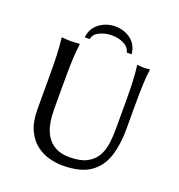

<svg xmlns="http://www.w3.org/2000/svg" viewBox="-151 -978 1035 1113"><g transform="rotate(20 366.5 -421.5)"><path d="M576.7 -471.7Q576.7 -531.2 574.5 -584.7Q572.3 -638.2 566.4 -683.6L568.4 -687Q587.4 -683.6 605 -683.6Q623 -683.6 642.1 -687L644.5 -683.6Q638.2 -641.1 636.2 -586.2Q634.3 -531.2 634.3 -471.7V-312.5Q634.3 -218.3 610.4 -145Q586.4 -71.8 526.4 -30.8Q466.3 10.3 356.9 10.3Q321.3 10.3 278.8 0Q236.3 -10.3 197.5 -38.6Q158.7 -66.9 134.5 -118.4Q110.4 -169.9 110.4 -250V-471.7Q110.4 -531.2 108.2 -584.7Q106 -638.2 100.1 -683.6L102.1 -687Q111.3 -686 128.9 -684.8Q146.5 -683.6 155.8 -683.6Q165 -683.6 182.6 -684.8Q200.2 -686 210 -687L212.4 -683.6Q205.6 -641.1 203.4 -586.2Q201.2 -531.2 201.2 -471.7V-285.2Q201.2 -268.1 202.9 -239Q204.6 -210 212.6 -177.2Q220.7 -144.5 239.7 -115.2Q258.8 -85.9 292.7 -67.4Q326.7 -48.8 379.4 -48.8Q446.3 -48.8 486.1 -70.1Q525.9 -91.3 545.7 -126.7Q565.4 -162.1 571 -205.6Q576.7 -249 576.7 -293.5ZM225.6 -732.4Q229 -770.5 250 -796.9Q271 -823.2 303 -837.9Q335 -852.5 370.1 -852.5Q428.2 -852.5 469 -820.6Q509.8 -788.6 514.2 -732.4H484.4Q478 -763.7 445.3 -780.3Q412.6 -796.9 370.1 -796.9Q330.6 -796.9 295.7 -780.3Q260.7 -763.7 255.9 -732.4Z"/></g></svg>

Font: Kurinto Seri
Style: Regular
Weight: 400
Designer: Kurinto was developed by Clint Goss from a range of fonts that are compatible with the SIL Open Font License Version 1.1
Foundry: Clinton F. Goss
Version: Version 2.196; July 25, 2020